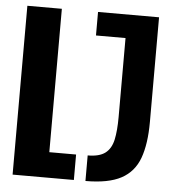

<svg xmlns="http://www.w3.org/2000/svg" viewBox="-51 -746 702 793"><g transform="rotate(5 300.0 -350.0)"><path d="M30.5 0V-700H173.5V-105.5H284.5V0ZM332.5 0V-106Q380.5 -106 405 -124.5Q429.5 -143 437.8 -180.5Q446 -218 446 -275V-602.5H323.5V-700H576.5V-266.5Q576.5 -175 555 -116Q533.5 -57 480.5 -28.5Q427.5 0 332.5 0Z"/></g></svg>

Font: Trispace Condensed SemiBold
Style: Regular
Weight: 600
Width: 3
Designer: Tyler Finck
Foundry: Etcetera Type Company
Version: Version 1.210; ttfautohint (v1.8.3)